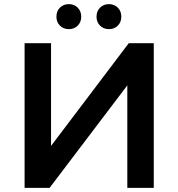

<svg xmlns="http://www.w3.org/2000/svg" viewBox="-20 -909 862 929"><path d="M99 -700H227V-203L603 -700H724V0H596V-496L220 0H99ZM253 -828Q253 -855 270 -872Q287 -889 313 -889Q339 -889 356 -872Q373 -855 373 -828Q373 -802 356 -785Q339 -768 313 -768Q287 -768 270 -785Q253 -802 253 -828ZM447 -828Q447 -855 464 -872Q481 -889 507 -889Q533 -889 550 -872Q567 -855 567 -828Q567 -802 550 -785Q533 -768 507 -768Q481 -768 464 -785Q447 -802 447 -828Z"/></svg>

Font: mBank SemiBold
Style: Regular
Weight: 600
Designer: Julieta Ulanovsky
Foundry: Julieta Ulanovsky
Version: Version 7.200